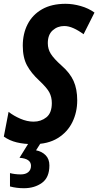

<svg xmlns="http://www.w3.org/2000/svg" viewBox="-41 -744 514 1004"><path d="M133.8 9.8Q85 9.8 46.6 0.5Q8.3 -8.8 -21 -29.8L3.9 -159.2Q29.8 -138.7 65.2 -123.3Q100.6 -107.9 134.8 -107.9Q173.3 -107.9 201.7 -130.6Q230 -153.3 230 -205.1Q230 -235.8 217.3 -260.3Q204.6 -284.7 165 -321.8Q121.6 -361.8 99.9 -402.6Q78.1 -443.4 78.1 -504.9Q78.1 -567.9 103.5 -617.4Q128.9 -667 179 -695.6Q229 -724.1 301.8 -724.1Q340.3 -724.1 381.3 -712.4Q422.4 -700.7 453.1 -678.2L396 -564.9Q369.1 -585 343.5 -596.4Q317.9 -607.9 294.9 -607.9Q259.8 -607.9 234.4 -585.2Q209 -562.5 209 -518.1Q209 -487.3 224.9 -462.2Q240.7 -437 282.2 -399.9Q324.7 -362.8 343.8 -320.6Q362.8 -278.3 362.8 -219.2Q362.8 -157.2 337.4 -105.2Q312 -53.2 261 -21.7Q210 9.8 133.8 9.8ZM84.5 240.2Q65.4 240.2 47.4 238Q29.3 235.8 11.2 231V161.1Q22 164.1 36.4 166Q50.8 168 67.4 168Q92.8 168 106.9 156Q121.1 144 121.1 123Q121.1 85.4 61 81.1L111.3 0H174.3L147.5 42Q178.2 47.9 197.8 67.9Q217.3 87.9 217.3 121.1Q217.3 184.1 178.5 212.2Q139.6 240.2 84.5 240.2Z"/></svg>

Font: Open Sans Condensed
Style: Bold Italic
Weight: 700
Width: 3
Italic angle: -12°
Designer: Monotype Design Team
Foundry: Monotype Imaging Inc.
Version: Version 3.003; ttfautohint (v1.8.4)